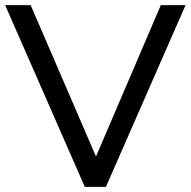

<svg xmlns="http://www.w3.org/2000/svg" viewBox="-23 -725 740 745"><path d="M306 0 -3 -705H96L367 -77H332L601 -705H697L388 0Z"/></svg>

Font: Nunito Sans 12pt ExtraLight Medium
Style: Regular
Weight: 500
Version: Version 3.101;gftools[0.9.27]